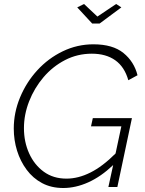

<svg xmlns="http://www.w3.org/2000/svg" viewBox="-20 -937 727 962"><path d="M297 5Q237 5 191 -19.5Q145 -44 113.5 -86.5Q82 -129 65.5 -182Q49 -235 49 -293Q49 -373 80.5 -449Q112 -525 167 -585Q222 -645 294.5 -680Q367 -715 448 -715Q545 -715 598.5 -671.5Q652 -628 669 -560L623 -535Q604 -602 557.5 -635Q511 -668 440 -668Q368 -668 306 -636Q244 -604 198 -550Q152 -496 126 -429.5Q100 -363 100 -295Q100 -226 126 -168.5Q152 -111 199.5 -76.5Q247 -42 313 -42Q372 -42 433 -72.5Q494 -103 559 -168L588 -304H436L445 -345H641L568 0H523L547 -110Q486 -52 422.5 -23.5Q359 5 297 5ZM367 -900 401 -917 468 -854 562 -917 588 -900 479 -819H442Z"/></svg>

Font: Raleway Light
Style: Italic
Weight: 300
Italic angle: -12°
Designer: Matt McInerney, Pablo Impallari, Rodrigo Fuenzalida
Foundry: Matt McInerney, Pablo Impallari, Rodrigo Fuenzalida
Version: Version 4.026